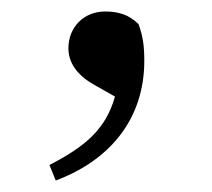

<svg xmlns="http://www.w3.org/2000/svg" viewBox="-20 -136 369 334"><path d="M77 178C171 143 231 71 231 -30C231 -55 229 -72 221 -94C204 -111 185 -116 163 -116C125 -116 99 -88 99 -52C99 -28 113 -6 143 11L180 32C164 89 128 119 66 151Z"/></svg>

Font: Noto Serif KR Medium
Style: Regular
Weight: 500
Designer: Ryoko NISHIZUKA 西塚涼子 (kana & ideographs); Frank Grießhammer (Latin, Greek & Cyrillic); Wenlong ZHANG 张文龙 (bopomofo); San
Foundry: Adobe
Version: Version 2.001;hotconv 1.1.0;makeotfexe 2.6.0